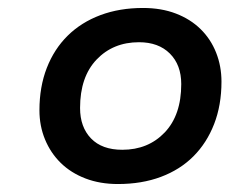

<svg xmlns="http://www.w3.org/2000/svg" viewBox="-20 -694 582 482"><path d="M276 -232Q231 -232 194.5 -246Q158 -260 132.5 -285Q107 -310 93 -344Q79 -378 79 -417Q79 -476 97.5 -523.5Q116 -571 150 -604.5Q184 -638 232 -656Q280 -674 339 -674Q385 -674 421.5 -660Q458 -646 483.5 -621Q509 -596 522.5 -562Q536 -528 536 -489Q536 -430 517.5 -382.5Q499 -335 465.5 -301.5Q432 -268 384 -250Q336 -232 276 -232ZM287 -318Q352 -318 393.5 -361.5Q435 -405 435 -483Q435 -531 406.5 -559.5Q378 -588 329 -588Q264 -588 222.5 -544.5Q181 -501 181 -423Q181 -375 208.5 -346.5Q236 -318 287 -318Z"/></svg>

Font: Celebes SemiBold
Style: Italic
Weight: 600
Italic angle: -10°
Designer: Anugrah Pasau
Foundry: Lafontype
Version: Version 1.000; ttfautohint (v1.8.4)